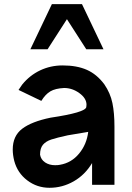

<svg xmlns="http://www.w3.org/2000/svg" viewBox="-20 -895 637 930"><path d="M485.4 -486.5Q514.6 -443.8 524.5 -395.8Q534.4 -347.9 534.4 -281.2V0H426V-105.2Q391.7 -47.9 337 -16.7Q282.3 14.6 219.8 14.6Q159.4 14.6 112 -21.4Q64.6 -57.3 49 -115.6Q41.7 -144.8 41.7 -170.8Q41.7 -236.5 87.5 -271.4Q133.3 -306.2 225 -325Q392.7 -350 397.9 -376Q399 -380.2 399 -387.5Q399 -418.8 364.6 -443.8Q330.2 -468.8 290.6 -468.8Q247.9 -466.7 224 -452.6Q200 -438.5 180.2 -406.3L69.8 -459.4L87.5 -485.4Q124 -530.2 174.5 -554.2Q225 -578.1 283.3 -578.1Q352.1 -578.1 400.5 -556.8Q449 -535.4 485.4 -486.5ZM407.3 -256.2 308.3 -239.6Q255.2 -228.1 228.6 -219.3Q202.1 -210.4 188 -193.8Q174 -177.1 174 -145.8Q178.1 -121.9 198.4 -108.3Q218.8 -94.8 246.9 -94.8Q262.5 -94.8 270.8 -96.9Q326 -106.3 363 -151Q400 -195.8 407.3 -256.2ZM231.3 -875H377.1L481.3 -656.3H397.9L304.2 -802.1L210.4 -656.3H127.1Z"/></svg>

Font: Vladivostok Bold
Style: Regular
Weight: 700
Width: 4
Designer: Michael Sharanda
Foundry: Michael Sharanda
Version: Version 1.005